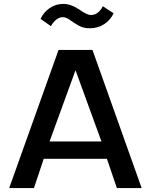

<svg xmlns="http://www.w3.org/2000/svg" viewBox="-20 -964 773 984"><path d="M454 -708 706 0H579L528 -150H204L154 0H27L280 -708ZM367 -604 234 -239H500ZM241 -830 188 -867Q203 -901 234.5 -922.5Q266 -944 304 -944Q343 -944 385 -916Q426 -887 445 -887Q484 -887 507 -932L562 -896Q547 -862 514.5 -840.5Q482 -819 440 -819Q407 -819 382 -833.5Q357 -848 338 -862Q319 -876 302 -876Q268 -876 241 -830Z"/></svg>

Font: Metropolitano Medium
Style: Regular
Weight: 500
Designer: Fonts by Alex Slobzheninov & Chris M. Simpson / Changes by Cristiano Sobral
Foundry: Fonts by Alex Slobzheninov & Chris M. Simpson / Changes by Cristiano Sobral
Version: Version 1.00;August 30, 2020;FontCreator 13.0.0.2681 64-bit